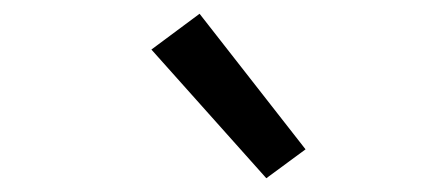

<svg xmlns="http://www.w3.org/2000/svg" viewBox="-20 -822 640 279"><path d="M367 -563 200 -750 270 -802 424 -605Z"/></svg>

Font: Iosevka Curly Slab Extended
Style: Italic
Weight: 400
Width: 7
Italic angle: -9°
Monospace: yes
Designer: Belleve Invis
Foundry: Belleve Invis
Version: Version 11.1.0; ttfautohint (v1.8.3)